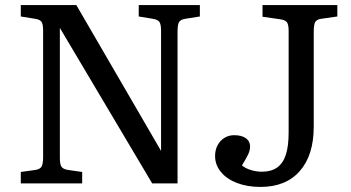

<svg xmlns="http://www.w3.org/2000/svg" viewBox="-20 -723 1385 757"><path d="M62 0V-45L120 -53Q138 -56 144 -66.5Q150 -77 150 -104V-602Q150 -627 144 -636.5Q138 -646 118 -649L62 -658V-703H281L615 -128V-135V-602Q615 -627 608.5 -636.5Q602 -646 582 -649L527 -658V-703H768V-658L711 -649Q692 -646 686 -636Q680 -626 680 -598V0H580L216 -613V-606V-100Q216 -75 222.5 -65.5Q229 -56 248 -53L304 -45V0ZM1007 14Q955 14 914.5 -1.5Q874 -17 851 -45Q828 -73 828 -108Q828 -132 838 -150.5Q848 -169 865 -179.5Q882 -190 903 -190Q933 -190 949.5 -178Q966 -166 966 -145Q966 -131 959 -115.5Q952 -100 934 -71Q946 -60 968 -53Q990 -46 1013 -46Q1049 -46 1072.5 -62.5Q1096 -79 1107 -113Q1118 -147 1118 -201V-600Q1118 -626 1111.5 -635Q1105 -644 1085 -647L1015 -657V-703H1310V-658L1247 -649Q1231 -647 1224 -638Q1217 -629 1217 -598V-224Q1217 -111 1162 -48.5Q1107 14 1007 14Z"/></svg>

Font: Literata 18pt
Style: Regular
Weight: 400
Designer: Latin by Veronika Burian and Jose Scaglione. Greek by Irene Vlachou. Cyrillic by Vera Evstafieva.
Foundry: TypeTogether
Version: Version 3.103;gftools[0.9.29]